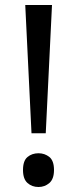

<svg xmlns="http://www.w3.org/2000/svg" viewBox="-20 -734 309 768"><path d="M163 -201H106L81 -714H188ZM72 -54Q72 -91 90 -106Q108 -121 134 -121Q159 -121 177.5 -106Q196 -91 196 -54Q196 -18 177.5 -2Q159 14 134 14Q108 14 90 -2Q72 -18 72 -54Z"/></svg>

Font: Noto Sans Yi
Style: Regular
Weight: 400
Designer: Monotype Design Team
Foundry: Monotype Imaging Inc.
Version: Version 2.002; ttfautohint (v1.8.4.7-5d5b)